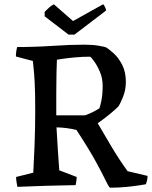

<svg xmlns="http://www.w3.org/2000/svg" viewBox="-20 -862 708 894"><path d="M492 12Q485 6 471.5 -22.5Q458 -51 427 -108Q396 -165 336 -257Q290 -268 243 -269Q246 -214 249.5 -162Q253 -110 256 -69L337 -38Q337 -28 335.5 -19Q334 -10 332 0Q264 1 196.5 3Q129 5 61 8Q59 -3 57 -14.5Q55 -26 55 -38L135 -58Q138 -109 141 -188Q144 -267 144 -347Q144 -429 141.5 -477Q139 -525 136 -548.5Q133 -572 133 -578L54 -599Q54 -621 60 -643Q143 -643 226 -648.5Q309 -654 371 -654Q411 -654 437 -649.5Q463 -645 473 -642Q487 -634 509.5 -613.5Q532 -593 549 -560Q566 -527 566 -481Q566 -444 553.5 -412.5Q541 -381 531 -366Q520 -355 496.5 -335Q473 -315 435 -288Q467 -233 501 -176Q535 -119 574 -65L667 -43Q667 -24 659 -4Q653 -3 628 1Q603 5 567 8.5Q531 12 492 12ZM242 -325H376Q393 -331 409.5 -339Q426 -347 442 -357Q445 -360 451.5 -390.5Q458 -421 458 -462Q458 -498 445 -528Q432 -558 418 -577Q404 -596 400 -598Q364 -598 332 -595Q297 -592 271 -588Q245 -584 245 -584Q244 -563 243 -520Q242 -477 242 -425Q242 -373 242 -325ZM299 -701 188 -786V-807Q198 -817 209 -827Q220 -837 231 -842L320 -764L460 -842Q464 -840 469 -829Q474 -818 474 -813L327 -701Z"/></svg>

Font: Labrada Medium
Style: Regular
Weight: 500
Designer: Mercedes Jáuregui
Foundry: Omnibus-Type Team
Version: Version 1.000; ttfautohint (v1.8.4.7-5d5b)